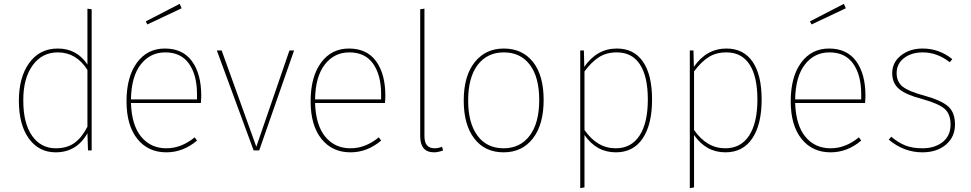

<svg xmlns="http://www.w3.org/2000/svg" viewBox="-20 -781 5042 997"><path d="M270 -11Q329 -11 367.5 -39.5Q406 -68 434 -123V-418Q376 -509 280 -509Q198 -509 149 -441Q100 -373 101 -258Q101 -141 146.5 -76Q192 -11 270 -11ZM456 -733V0H437L434 -89Q378 10 269 10Q182 10 130 -61.5Q78 -133 78 -258Q78 -380 132 -454.5Q186 -529 280 -529Q379 -529 434 -446V-736Z M1003 -265V-292Q1003 -391 961.5 -450Q920 -509 838 -509Q760 -509 711 -446.5Q662 -384 660 -265ZM1025 -284Q1025 -268 1023 -246H660Q664 -130 713.5 -70.5Q763 -11 844 -11Q922 -11 991 -68L1003 -51Q931 10 844 10Q749 10 693 -60Q637 -130 637 -255Q637 -382 691 -455.5Q745 -529 836 -529Q929 -529 977 -463Q1025 -397 1025 -284ZM745 -654 737 -670 913 -761 923 -738Z M1326 0H1297L1106 -519H1131L1311 -19L1483 -519H1507Z M1959 -265V-292Q1959 -391 1917.5 -450Q1876 -509 1794 -509Q1716 -509 1667 -446.5Q1618 -384 1616 -265ZM1981 -284Q1981 -268 1979 -246H1616Q1620 -130 1669.5 -70.5Q1719 -11 1800 -11Q1878 -11 1947 -68L1959 -51Q1887 10 1800 10Q1705 10 1649 -60Q1593 -130 1593 -255Q1593 -382 1647 -455.5Q1701 -529 1792 -529Q1885 -529 1933 -463Q1981 -397 1981 -284Z M2184 -736V-73Q2184 -11 2237 -11Q2256 -11 2275 -19L2281 0Q2255 10 2234 10Q2162 10 2162 -74V-733Z M2596 -509Q2510 -509 2460.5 -444Q2411 -379 2411 -259Q2411 -142 2459.5 -76.5Q2508 -11 2595 -11Q2681 -11 2730.5 -76.5Q2780 -142 2780 -262Q2780 -380 2731.5 -444.5Q2683 -509 2596 -509ZM2596 -529Q2692 -529 2747.5 -459.5Q2803 -390 2803 -262Q2803 -134 2747 -62Q2691 10 2595 10Q2498 10 2443 -61.5Q2388 -133 2388 -259Q2388 -386 2444.5 -457.5Q2501 -529 2596 -529Z M3177 -11Q3258 -11 3301 -77Q3344 -143 3344 -264Q3344 -384 3303 -446.5Q3262 -509 3183 -509Q3129 -509 3090 -484Q3051 -459 3015 -410V-106Q3081 -11 3177 -11ZM3183 -529Q3272 -529 3319 -460.5Q3366 -392 3366 -264Q3366 -135 3317.5 -62.5Q3269 10 3178 10Q3077 10 3015 -80V192L2993 196V-519H3012L3014 -434Q3080 -529 3183 -529Z M3746 -11Q3827 -11 3870 -77Q3913 -143 3913 -264Q3913 -384 3872 -446.5Q3831 -509 3752 -509Q3698 -509 3659 -484Q3620 -459 3584 -410V-106Q3650 -11 3746 -11ZM3752 -529Q3841 -529 3888 -460.5Q3935 -392 3935 -264Q3935 -135 3886.5 -62.5Q3838 10 3747 10Q3646 10 3584 -80V192L3562 196V-519H3581L3583 -434Q3649 -529 3752 -529Z M4452 -265V-292Q4452 -391 4410.5 -450Q4369 -509 4287 -509Q4209 -509 4160 -446.5Q4111 -384 4109 -265ZM4474 -284Q4474 -268 4472 -246H4109Q4113 -130 4162.5 -70.5Q4212 -11 4293 -11Q4371 -11 4440 -68L4452 -51Q4380 10 4293 10Q4198 10 4142 -60Q4086 -130 4086 -255Q4086 -382 4140 -455.5Q4194 -529 4285 -529Q4378 -529 4426 -463Q4474 -397 4474 -284ZM4194 -654 4186 -670 4362 -761 4372 -738Z M4771 -529Q4857 -529 4925 -474L4912 -458Q4846 -509 4772 -509Q4713 -509 4674.5 -479.5Q4636 -450 4636 -401Q4636 -356 4667.5 -331Q4699 -306 4778 -285Q4868 -260 4903.5 -228.5Q4939 -197 4939 -134Q4939 -70 4892 -30Q4845 10 4770 10Q4673 10 4595 -56L4608 -71Q4645 -40 4681.5 -25.5Q4718 -11 4770 -11Q4834 -11 4875 -43.5Q4916 -76 4916 -134Q4916 -189 4885 -216Q4854 -243 4768 -267Q4684 -289 4648.5 -319Q4613 -349 4613 -401Q4613 -457 4658.5 -493Q4704 -529 4771 -529Z"/></svg>

Font: FiraSans
Style: Regular
Weight: 150
Designer: Carrois Corporate & Edenspiekermann AG
Foundry: Carrois Corporate GbR & Edenspiekermann AG
Version: Version 3.106;PS 003.106;hotconv 1.0.70;makeotf.lib2.5.58329